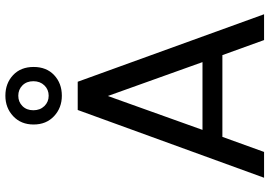

<svg xmlns="http://www.w3.org/2000/svg" viewBox="-164 -838 1002 714"><g transform="rotate(-90 337.0 -481.0)"><path d="M489 -155H185L129 0H33L285 -693H390L641 0H545ZM463 -229 337 -581 211 -229ZM445 -857Q445 -809 414.5 -780.5Q384 -752 338 -752Q293 -752 262 -781Q231 -810 231 -857Q231 -904 262 -933Q293 -962 338 -962Q384 -962 414.5 -933.5Q445 -905 445 -857ZM392 -858Q392 -883 376.5 -898.5Q361 -914 338 -914Q315 -914 299.5 -898.5Q284 -883 284 -858Q284 -833 299.5 -817Q315 -801 338 -801Q361 -801 376.5 -817Q392 -833 392 -858Z"/></g></svg>

Font: Fz Poppins
Style: Regular
Weight: 400
Designer: Ninad Kale (Devanagari), Jonny Pinhorn (Latin)
Foundry: Indian Type Foundry
Version: Vit hóa bi Vntype.Com & FontZin.Com